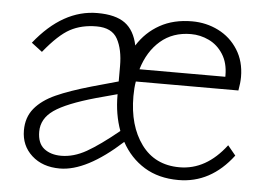

<svg xmlns="http://www.w3.org/2000/svg" viewBox="-44 -598 939 675"><g transform="rotate(5 425.0 -260.0)"><path d="M800 -83Q722 20 608 20Q538 20 487.5 -11Q437 -42 407 -97Q283 16 189 16Q128 16 90 -18.5Q52 -53 52 -107Q52 -153 78 -184.5Q104 -216 151.5 -237.5Q199 -259 276 -281L369 -307V-361Q369 -420 349 -456.5Q329 -493 275 -493Q222 -493 182 -471.5Q142 -450 91 -387L53 -416Q152 -540 274 -540Q338 -540 371.5 -515.5Q405 -491 416 -438Q446 -486 494.5 -513Q543 -540 608 -540Q658 -540 701 -518.5Q744 -497 770 -456Q796 -415 796 -360Q796 -340 791 -312H429Q425 -289 425 -260Q425 -156 473 -90.5Q521 -25 608 -25Q702 -25 772 -117ZM438 -356H741V-361Q741 -405 721.5 -435.5Q702 -466 671.5 -480.5Q641 -495 608 -495Q544 -495 500.5 -457.5Q457 -420 438 -356ZM390 -134Q369 -191 369 -259V-262L295 -242Q192 -213 149 -183Q106 -153 106 -107Q106 -66 129.5 -47.5Q153 -29 190 -29Q234 -29 279 -54.5Q324 -80 390 -134Z"/></g></svg>

Font: Martel Sans ExtraLight
Style: Regular
Weight: 275
Designer: Dan Reynolds and Mathieu Réguer
Foundry: Dan Reynolds and Mathieu Réguer
Version: Version 1.002; ttfautohint (v1.1) -l 5 -r 5 -G 72 -x 0 -D la